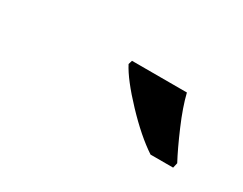

<svg xmlns="http://www.w3.org/2000/svg" viewBox="-36 -900 540 427"><g transform="rotate(30 234.0 -686.0)"><path d="M212 -756 215 -766H356Q364 -733 382.5 -690Q401 -647 416 -619L413 -606H355Q317 -631 272.5 -678Q228 -725 212 -756Z"/></g></svg>

Font: Noto Serif CondExtraBold
Style: Italic
Weight: 800
Width: 3
Italic angle: -12°
Designer: Monotype Design Team
Foundry: Monotype Imaging Inc.
Version: Version 1.001